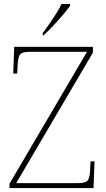

<svg xmlns="http://www.w3.org/2000/svg" viewBox="-20 -951 538 971"><path d="M28 0V-22L420 -689H130Q91 -689 81 -675Q71 -661 69 -620L67 -579H47L52 -714H450V-685L62 -25H375Q414 -25 424 -39Q434 -53 436 -93L438 -135H458L453 0ZM196 -784Q211 -803 229 -829Q247 -855 264 -882Q281 -909 291 -931H334V-921Q322 -904 297.5 -875Q273 -846 246 -817.5Q219 -789 198 -771H196Z"/></svg>

Font: Noto Serif Tamil Thin
Style: Regular
Weight: 100
Designer: Indian Type Foundry, Tom Grace, and the Monotype Design Team
Foundry: Monotype Imaging Inc.
Version: Version 2.004; ttfautohint (v1.8.4.7-5d5b)